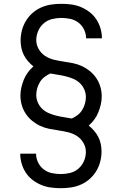

<svg xmlns="http://www.w3.org/2000/svg" viewBox="-20 -843 640 1006"><path d="M299 143Q272 143 246 139.5Q220 136 196 126Q172 116 151 100Q130 84 115.5 62Q101 40 93.5 14.5Q86 -11 86 -37V-38H169V-37Q169 -14 179.5 8Q190 30 209 44.5Q228 59 251.5 64Q275 69 299 69Q323 69 347.5 63Q372 57 391 40.5Q410 24 420 0.5Q430 -23 430 -47Q430 -72 417 -94.5Q404 -117 383 -130.5Q362 -144 337 -150Q312 -156 287.5 -159.5Q263 -163 238 -168Q213 -173 190.5 -183.5Q168 -194 148.5 -210Q129 -226 115 -247Q101 -268 94 -292.5Q87 -317 87 -342Q87 -364 92 -385Q97 -406 105 -426Q113 -446 126 -463.5Q139 -481 155 -495Q140 -507 127 -522Q114 -537 105 -554.5Q96 -572 92 -591.5Q88 -611 88 -631Q88 -658 95 -684.5Q102 -711 116 -734Q130 -757 150.5 -775Q171 -793 196 -804Q221 -815 247.5 -819Q274 -823 301 -823Q328 -823 354 -819.5Q380 -816 404 -806Q428 -796 449 -780Q470 -764 484.5 -742Q499 -720 506.5 -694.5Q514 -669 514 -643V-642H431V-643Q431 -666 420.5 -688Q410 -710 391 -724.5Q372 -739 348.5 -744Q325 -749 301 -749Q277 -749 252.5 -743Q228 -737 209 -720.5Q190 -704 180 -680.5Q170 -657 170 -633Q170 -608 183 -585.5Q196 -563 217 -549.5Q238 -536 263 -530Q288 -524 312.5 -520.5Q337 -517 362 -512Q387 -507 409.5 -496.5Q432 -486 451.5 -470Q471 -454 485 -433Q499 -412 506 -387.5Q513 -363 513 -338Q513 -316 508 -295Q503 -274 495 -254Q487 -234 474 -216.5Q461 -199 445 -185Q460 -173 473 -158Q486 -143 495 -125.5Q504 -108 508 -88.5Q512 -69 512 -49Q512 -22 505 4.5Q498 31 484 54Q470 77 449.5 95Q429 113 404 124Q379 135 352.5 139Q326 143 299 143ZM356 -222Q372 -229 386.5 -240Q401 -251 410.5 -266.5Q420 -282 425 -299.5Q430 -317 430 -335Q430 -355 421.5 -374.5Q413 -394 398 -408Q383 -422 364 -430Q345 -438 325 -443Q305 -448 284.5 -451Q264 -454 244 -458Q228 -451 213.5 -440Q199 -429 189.5 -413.5Q180 -398 175 -380.5Q170 -363 170 -345Q170 -325 178.5 -305.5Q187 -286 202 -272Q217 -258 236 -250Q255 -242 275 -237Q295 -232 315.5 -229Q336 -226 356 -222Z"/></svg>

Font: Iosevka Fixed Extended
Style: Regular
Weight: 400
Width: 7
Monospace: yes
Designer: Belleve Invis
Foundry: Belleve Invis
Version: Version 24.1.1; ttfautohint (v1.8.4)